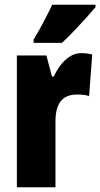

<svg xmlns="http://www.w3.org/2000/svg" viewBox="-20 -786 421 806"><path d="M321.8 -563Q331.5 -563 341.8 -562Q352.1 -561 367.2 -557.1L354 -382.8Q335 -389.2 304.2 -389.2Q256.3 -389.2 234.6 -360.6Q212.9 -332 212.9 -277.8V0H50.8V-553.2H174.8L198.2 -464.8H206.1Q215.8 -487.3 232.4 -510Q249 -532.7 271.7 -547.9Q294.4 -563 321.8 -563ZM380.9 -766.1V-755.9Q367.2 -739.3 343.5 -712.9Q319.8 -686.5 292.5 -658Q265.1 -629.4 240.2 -606H121.1V-620.1Q145 -659.7 164.3 -696.5Q183.6 -733.4 199.2 -766.1Z"/></svg>

Font: Open Sans Condensed ExtraBold
Style: Regular
Weight: 800
Width: 3
Designer: Monotype Design Team
Foundry: Monotype Imaging Inc.
Version: Version 3.000; ttfautohint (v1.8.4)